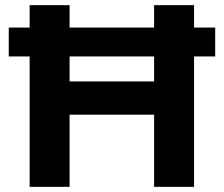

<svg xmlns="http://www.w3.org/2000/svg" viewBox="-20 -725 869 745"><path d="M95 0V-506H14V-618H95V-705H250V-618H578V-705H733V-618H815V-506H733V0H578V-280H250V0ZM250 -409H578V-506H250Z"/></svg>

Font: Nunito Sans 12pt ExtraBold
Style: Regular
Weight: 800
Designer: Vernon Adams
Foundry: Vernon Adams
Version: Version 3.101;gftools[0.9.27]